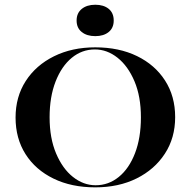

<svg xmlns="http://www.w3.org/2000/svg" viewBox="-20 -783 808 814"><path d="M383.9 11.3Q283.1 11.3 206.9 -25.8Q130.6 -62.9 88.3 -129.4Q46 -196 46 -284.7Q46 -372.6 89.1 -439.5Q132.3 -506.5 208.9 -544.4Q285.5 -582.3 383.9 -582.3Q484.7 -582.3 560.9 -545.2Q637.1 -508.1 679.8 -441.5Q722.6 -375 722.6 -286.3Q722.6 -198.4 679 -131.5Q635.5 -64.5 559.3 -26.6Q483.1 11.3 383.9 11.3ZM385.5 2.4Q440.3 2.4 483.9 -33.1Q527.4 -68.5 552.4 -133.5Q577.4 -198.4 577.4 -285.5Q577.4 -374.2 550 -438.7Q522.6 -503.2 478.2 -538.3Q433.9 -573.4 382.3 -573.4Q327.4 -573.4 284.3 -537.9Q241.1 -502.4 215.7 -437.5Q190.3 -372.6 190.3 -285.5Q190.3 -197.6 217.7 -132.7Q245.2 -67.7 289.5 -32.7Q333.9 2.4 385.5 2.4ZM383.9 -629.8Q348.4 -629.8 326.6 -647.2Q304.8 -664.5 304.8 -696Q304.8 -727.4 326.6 -745.2Q348.4 -762.9 383.9 -762.9Q419.4 -762.9 440.7 -745.6Q462.1 -728.2 462.1 -696Q462.1 -664.5 440.7 -647.2Q419.4 -629.8 383.9 -629.8Z"/></svg>

Font: Playfair 144pt SemiExpanded ExtraBold
Style: Regular
Weight: 800
Width: 6
Designer: Claus Eggers Sørensen
Foundry: Claus Eggers Sørensen
Version: Version 2.203